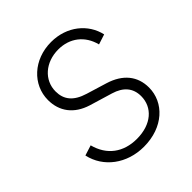

<svg xmlns="http://www.w3.org/2000/svg" viewBox="-206 -900 1056 1056"><g transform="rotate(-45 322.0 -372.5)"><path d="M311 12C462 12 561 -83 561 -199C561 -287 510 -351 412 -381L294 -417C215 -441 182 -484 182 -547C182 -635 256 -700 356 -700C445 -700 512 -648 534 -561L593 -580C571 -680 480 -757 357 -757C220 -757 119 -662 119 -543C119 -455 168 -389 261 -360L394 -320C461 -300 497 -259 497 -196C497 -109 427 -46 314 -46C210 -46 135 -101 109 -201L49 -182C74 -67 179 12 311 12Z"/></g></svg>

Font: Mluvka Light
Style: Italic
Weight: 300
Italic angle: -8°
Designer: Modified by Jiří Krblich, Original typeface by Gumpita Rahayu
Foundry: Gumpita Rahayu & Jiří Krblich
Version: Version 2.000;Glyphs 3.1.1 (3134)